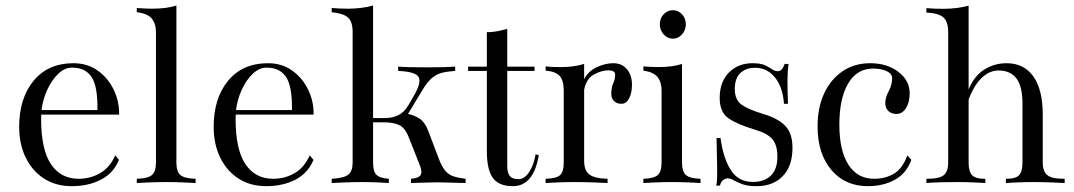

<svg xmlns="http://www.w3.org/2000/svg" viewBox="-20 -652 3826 684"><path d="M235.4 11.2Q179.2 11.2 137.2 -15.6Q95.2 -42.5 71.8 -90.3Q48.3 -138.2 48.3 -200.2Q48.3 -302.2 99.9 -364.5Q151.4 -426.8 241.7 -426.8Q291.5 -426.8 328.4 -400.4Q365.2 -374 385.3 -332Q405.3 -290 404.3 -243.7H127Q126.5 -238.3 126.5 -228.5Q126.5 -119.6 161.4 -67.4Q196.3 -15.1 260.3 -15.1Q301.3 -15.1 335.9 -34.7Q370.6 -54.2 390.6 -98.6L403.8 -82.5Q384.8 -35.6 340.1 -12.2Q295.4 11.2 235.4 11.2ZM236.8 -411.1Q210.4 -411.1 187.3 -388.9Q164.1 -366.7 148.2 -331.8Q132.3 -296.9 127.9 -259.8H327.1Q328.6 -343.8 306.4 -377.4Q284.2 -411.1 236.8 -411.1Z M467.3 0V-15.1Q505.4 -16.1 520.5 -27.8Q535.6 -39.6 535.6 -73.2V-537.6Q535.6 -567.9 520.3 -586.2Q504.9 -604.5 467.3 -608.4V-623.5Q482.9 -622.1 496.6 -621.6Q510.3 -621.1 523.9 -621.1Q547.9 -621.1 569.1 -623.8Q590.3 -626.5 608.4 -632.3V-73.2Q608.4 -39.6 623.5 -27.8Q638.7 -16.1 676.8 -15.1V0Q661.6 -1 631.8 -2.2Q602.1 -3.4 572.3 -3.4Q542.5 -3.4 512.7 -2.2Q482.9 -1 467.3 0Z M928.2 11.2Q872.1 11.2 830.1 -15.6Q788.1 -42.5 764.6 -90.3Q741.2 -138.2 741.2 -200.2Q741.2 -302.2 792.7 -364.5Q844.2 -426.8 934.6 -426.8Q984.4 -426.8 1021.2 -400.4Q1058.1 -374 1078.1 -332Q1098.1 -290 1097.2 -243.7H819.8Q819.3 -238.3 819.3 -228.5Q819.3 -119.6 854.2 -67.4Q889.2 -15.1 953.1 -15.1Q994.1 -15.1 1028.8 -34.7Q1063.5 -54.2 1083.5 -98.6L1096.7 -82.5Q1077.6 -35.6 1033 -12.2Q988.3 11.2 928.2 11.2ZM929.7 -411.1Q903.3 -411.1 880.1 -388.9Q856.9 -366.7 841.1 -331.8Q825.2 -296.9 820.8 -259.8H1020Q1021.5 -343.8 999.3 -377.4Q977.1 -411.1 929.7 -411.1Z M1161.6 0V-15.1Q1205.1 -17.6 1220.7 -29.8Q1236.3 -42 1236.3 -73.2V-537.6Q1236.3 -574.7 1219.7 -589.6Q1203.1 -604.5 1161.6 -608.4V-623.5Q1176.8 -622.1 1191.7 -621.6Q1206.5 -621.1 1220.2 -621.1Q1268.6 -621.1 1309.1 -632.3V-231.4H1351.1Q1377.9 -231.4 1399.2 -241.7Q1420.4 -252 1435.5 -278.3L1455.1 -312Q1481.4 -357.4 1471.7 -377Q1461.9 -396.5 1398.4 -399.4V-414.6Q1418 -413.1 1446.5 -412.6Q1475.1 -412.1 1507.8 -412.1Q1536.6 -412.1 1560.1 -412.8Q1583.5 -413.6 1601.6 -414.6V-399.4Q1573.7 -397.5 1554.2 -392.6Q1534.7 -387.7 1518.6 -374Q1502.4 -360.4 1484.9 -331.1L1433.6 -246.1Q1457 -241.2 1475.6 -228.8Q1494.1 -216.3 1505.9 -185.1L1542.5 -88.4Q1553.7 -58.6 1566.2 -43.9Q1578.6 -29.3 1595.9 -23.7Q1613.3 -18.1 1638.7 -15.1V0Q1591.8 -1 1573 -1.7Q1554.2 -2.4 1538.6 -2.4Q1519.5 -2.4 1500.7 -1.7Q1481.9 -1 1444.3 0V-15.1Q1472.7 -17.6 1478.8 -29.1Q1484.9 -40.5 1475.1 -64.5L1436.5 -162.1Q1422.9 -197.3 1401.6 -206.8Q1380.4 -216.3 1347.2 -216.3H1309.1V-73.2Q1309.1 -42 1320.6 -29.8Q1332 -17.6 1365.2 -15.1V0Q1351.6 -1 1325.2 -2.2Q1298.8 -3.4 1272 -3.4Q1241.2 -3.4 1209.5 -2.2Q1177.7 -1 1161.6 0Z M1807.1 11.2Q1757.3 11.2 1735.8 -18.1Q1714.4 -47.4 1714.4 -113.8V-399.4H1647.5V-414.6H1714.4V-537.6Q1733.4 -537.1 1752 -540.8Q1770.5 -544.4 1787.1 -549.3V-414.6H1884.3V-399.4H1787.1V-60.5Q1787.1 -36.6 1796.1 -25.1Q1805.2 -13.7 1827.1 -13.7Q1848.6 -13.7 1865.2 -39.1Q1881.8 -64.5 1888.2 -102.5L1899.4 -99.1Q1880.9 11.2 1807.1 11.2Z M1923.8 0V-15.1Q1961.4 -16.1 1974.9 -27.8Q1988.3 -39.6 1988.3 -73.2V-329.6Q1988.3 -365.7 1973.6 -381.6Q1959 -397.5 1923.8 -400.4V-415.5Q1940.9 -413.6 1954.3 -413.3Q1967.8 -413.1 1980.5 -413.1Q1999 -413.1 2020 -415.5Q2041 -418 2061 -424.3V-370.1Q2076.2 -398.9 2106.2 -412.8Q2136.2 -426.8 2165 -426.8Q2195.3 -426.8 2213.4 -405.5Q2231.4 -384.3 2231.4 -350.6Q2231.4 -320.8 2221.2 -301.5Q2210.9 -282.2 2193.8 -282.2Q2177.7 -282.2 2167.7 -291.7Q2157.7 -301.3 2157.7 -317.9Q2157.7 -340.8 2164.6 -355Q2171.4 -369.1 2171.4 -386.2Q2171.4 -401.4 2147.5 -401.4Q2123 -401.4 2095.9 -386.7Q2068.8 -372.1 2061 -332V-79.1Q2061 -44.4 2079.8 -30.3Q2098.6 -16.1 2144.5 -15.1V0Q2126.5 -1 2093 -2.2Q2059.6 -3.4 2026.4 -3.4Q1995.1 -3.4 1966.8 -2.2Q1938.5 -1 1923.8 0Z M2272 0V-15.1Q2308.1 -16.1 2322.5 -27.8Q2336.9 -39.6 2336.9 -73.2V-329.6Q2336.9 -359.9 2322.3 -377.7Q2307.6 -395.5 2272 -400.4V-415.5Q2287.6 -414.1 2301 -413.6Q2314.5 -413.1 2326.7 -413.1Q2376.5 -413.1 2409.7 -424.3V-73.2Q2409.7 -39.6 2424.3 -27.8Q2439 -16.1 2475.6 -15.1V0Q2460.9 -1 2431.9 -2.2Q2402.8 -3.4 2374 -3.4Q2345.2 -3.4 2315.9 -2.2Q2286.6 -1 2272 0ZM2377.4 -514.2Q2357.9 -514.2 2344.2 -529.5Q2330.6 -544.9 2330.6 -565.4Q2330.6 -586.4 2344.2 -601.1Q2357.9 -615.7 2377.4 -615.7Q2396 -615.7 2409.7 -601.1Q2423.3 -586.4 2423.3 -565.4Q2423.3 -544.9 2409.7 -529.5Q2396 -514.2 2377.4 -514.2Z M2674.8 11.2Q2644 11.2 2624.8 4.2Q2605.5 -2.9 2593.8 -9.8Q2582 -16.6 2572.8 -16.6Q2564.5 -16.6 2556.4 -10.7Q2548.3 -4.9 2544.9 9.3H2530.3Q2532.7 7.8 2533.9 -4.2Q2535.2 -16.1 2534.9 -51.8Q2534.7 -87.4 2532.7 -160.2H2546.9Q2556.6 -88.4 2583.5 -46.1Q2610.4 -3.9 2661.6 -3.9Q2703.1 -3.9 2726.3 -26.6Q2749.5 -49.3 2749.5 -93.8Q2749.5 -134.3 2732.2 -155.5Q2714.8 -176.8 2668.5 -190.4Q2606.4 -209 2575.2 -230.7Q2543.9 -252.4 2543.9 -302.7Q2543.9 -360.4 2576.7 -393.6Q2609.4 -426.8 2661.1 -426.8Q2689 -426.8 2704.6 -419.7Q2720.2 -412.6 2730.2 -405.5Q2740.2 -398.4 2751 -398.4Q2766.6 -398.4 2775.4 -424.3H2789.1Q2785.6 -399.4 2785.4 -367.7Q2785.2 -335.9 2787.1 -282.2H2772.9Q2768.6 -342.3 2740.5 -376.5Q2712.4 -410.6 2670.4 -410.6Q2637.2 -410.6 2617.4 -391.8Q2597.7 -373 2597.7 -334.5Q2597.7 -297.4 2620.8 -280Q2644 -262.7 2695.8 -247.1Q2752 -230.5 2777.6 -203.6Q2803.2 -176.8 2803.2 -125.5Q2803.2 -60.5 2768.8 -24.7Q2734.4 11.2 2674.8 11.2Z M3071.3 11.2Q2990.7 11.2 2941.7 -46.6Q2892.6 -104.5 2892.6 -201.7Q2892.6 -268.6 2916 -319.1Q2939.5 -369.6 2981.7 -398.2Q3023.9 -426.8 3080.1 -426.8Q3139.6 -426.8 3180.2 -396.2Q3220.7 -365.7 3220.7 -319.3Q3220.7 -288.1 3207.8 -267.1Q3194.8 -246.1 3173.3 -246.1Q3155.8 -246.1 3144.8 -256.6Q3133.8 -267.1 3133.8 -285.2Q3133.8 -304.2 3146 -327.1Q3158.2 -350.1 3158.2 -372.6Q3158.2 -389.6 3138.7 -398.7Q3119.1 -407.7 3090.3 -407.7Q3032.7 -407.7 3001.5 -354.5Q2970.2 -301.3 2970.2 -208Q2970.2 -115.7 3002.4 -65.4Q3034.7 -15.1 3094.2 -15.1Q3134.8 -15.1 3165.3 -33.7Q3195.8 -52.2 3212.4 -98.6L3226.6 -82.5Q3210 -35.2 3168.7 -12Q3127.4 11.2 3071.3 11.2Z M3280.3 0V-15.1Q3325.2 -14.6 3341.6 -27.6Q3357.9 -40.5 3357.9 -73.2V-536.6Q3357.9 -574.7 3341.1 -589.8Q3324.2 -605 3280.3 -607.4V-623Q3295.9 -621.6 3310.8 -621.1Q3325.7 -620.6 3340.3 -620.6Q3389.6 -620.6 3430.7 -631.8V-333.5Q3451.2 -382.3 3487.1 -404.5Q3522.9 -426.8 3565.9 -426.8Q3627.9 -426.8 3661.4 -379.6Q3694.8 -332.5 3694.8 -243.7V-73.2Q3694.8 -40.5 3711.7 -27.6Q3728.5 -14.6 3772.9 -15.1V0Q3756.3 -1 3723.4 -2.2Q3690.4 -3.4 3659.2 -3.4Q3630.9 -3.4 3603.8 -2.2Q3576.7 -1 3563.5 0V-15.1Q3597.7 -14.6 3610.1 -27.6Q3622.6 -40.5 3622.6 -73.2V-283.2Q3622.6 -344.2 3601.1 -372.6Q3579.6 -400.9 3537.1 -400.9Q3505.4 -400.9 3478 -375.2Q3450.7 -349.6 3430.7 -297.9V-73.2Q3430.7 -40.5 3443.4 -27.6Q3456.1 -14.6 3490.2 -15.1V0Q3474.1 -1 3447.5 -2.2Q3420.9 -3.4 3393.6 -3.4Q3364.7 -3.4 3333.3 -2.7Q3301.8 -2 3280.3 0Z"/></svg>

Font: Bacasime Antique
Style: Regular
Weight: 400
Designer: The DocRepair Project, Claus Eggers Sørensen
Foundry: Google
Version: Version 2.000